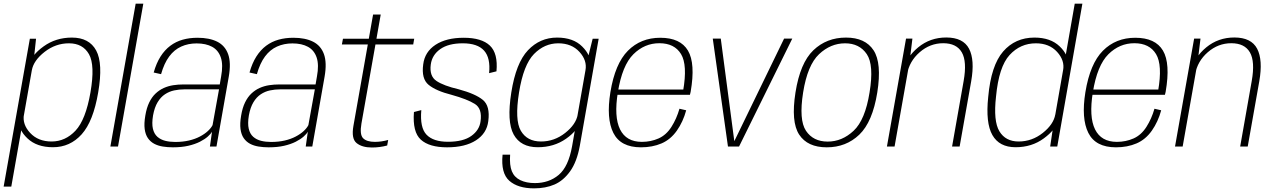

<svg xmlns="http://www.w3.org/2000/svg" viewBox="-64 -805 7000 1055"><path d="M-44 220.5H-2L122.5 -484.5L134 -592H100ZM227 4Q321 4 384.8 -67Q448.5 -138 475.5 -297Q503 -456.5 464.5 -527.5Q426 -598.5 331 -598.5Q242.5 -598.5 175.5 -550Q108.5 -501.5 100.5 -455L111 -419Q120.5 -472.5 181 -519.8Q241.5 -567 315 -567Q391 -567 425 -507Q459 -447 433 -297Q407 -147 351 -87.2Q295 -27.5 219.5 -27.5Q145.5 -27.5 101.8 -74.5Q58 -121.5 67.5 -175.5L44.5 -139Q36 -93 87 -44.5Q138 4 227 4Z M542.5 0H584.5L723.5 -785H681.5Z M886 4.5Q934 4.5 970.8 -4Q1007.5 -12.5 1034.5 -26.2Q1061.5 -40 1078 -54.8Q1094.5 -69.5 1101 -81.5L1089.5 0H1125.5L1193 -383.5Q1206.5 -460.5 1189.5 -507.5Q1172.5 -554.5 1129.5 -576Q1086.5 -597.5 1021.5 -597.5Q977.5 -597.5 940 -587Q902.5 -576.5 871.8 -553.5Q841 -530.5 818 -494.2Q795 -458 780.5 -406.5L821 -397.5Q838 -457.5 865.8 -494.8Q893.5 -532 931.8 -549.2Q970 -566.5 1016.5 -566.5Q1067.5 -566.5 1101.8 -547.8Q1136 -529 1149.5 -488.8Q1163 -448.5 1151 -384.5L1143.5 -341H944Q915.5 -341 888 -336.8Q860.5 -332.5 836 -321.5Q811.5 -310.5 791 -291.2Q770.5 -272 756 -242.2Q741.5 -212.5 734.5 -170Q727 -126.5 731 -96.2Q735 -66 748.5 -46.2Q762 -26.5 783 -15.2Q804 -4 830.2 0.2Q856.5 4.5 886 4.5ZM899 -25Q869.5 -25 844.2 -31.2Q819 -37.5 801 -53.2Q783 -69 776.2 -97.5Q769.5 -126 777 -171Q785 -215 802 -243.2Q819 -271.5 842.5 -287Q866 -302.5 893 -308.2Q920 -314 948.5 -314H1139.5L1104 -117.5Q1096 -101.5 1078.2 -85Q1060.5 -68.5 1034.5 -54.8Q1008.5 -41 974.5 -33Q940.5 -25 899 -25Z M1412.5 4.5Q1460.5 4.5 1497.2 -4Q1534 -12.5 1561 -26.2Q1588 -40 1604.5 -54.8Q1621 -69.5 1627.5 -81.5L1616 0H1652L1719.5 -383.5Q1733 -460.5 1716 -507.5Q1699 -554.5 1656 -576Q1613 -597.5 1548 -597.5Q1504 -597.5 1466.5 -587Q1429 -576.5 1398.2 -553.5Q1367.5 -530.5 1344.5 -494.2Q1321.5 -458 1307 -406.5L1347.5 -397.5Q1364.5 -457.5 1392.2 -494.8Q1420 -532 1458.2 -549.2Q1496.5 -566.5 1543 -566.5Q1594 -566.5 1628.2 -547.8Q1662.5 -529 1676 -488.8Q1689.5 -448.5 1677.5 -384.5L1670 -341H1470.5Q1442 -341 1414.5 -336.8Q1387 -332.5 1362.5 -321.5Q1338 -310.5 1317.5 -291.2Q1297 -272 1282.5 -242.2Q1268 -212.5 1261 -170Q1253.5 -126.5 1257.5 -96.2Q1261.5 -66 1275 -46.2Q1288.5 -26.5 1309.5 -15.2Q1330.5 -4 1356.8 0.2Q1383 4.5 1412.5 4.5ZM1425.5 -25Q1396 -25 1370.8 -31.2Q1345.5 -37.5 1327.5 -53.2Q1309.5 -69 1302.8 -97.5Q1296 -126 1303.5 -171Q1311.5 -215 1328.5 -243.2Q1345.5 -271.5 1369 -287Q1392.5 -302.5 1419.5 -308.2Q1446.5 -314 1475 -314H1666L1630.5 -117.5Q1622.5 -101.5 1604.8 -85Q1587 -68.5 1561 -54.8Q1535 -41 1501 -33Q1467 -25 1425.5 -25Z M1979.5 5.5Q2023 5.5 2063.5 -5.5L2069 -36Q2032 -25.5 1996 -25.5Q1951 -25.5 1931.2 -45.5Q1911.5 -65.5 1922 -126L1999 -560.5H2206.5L2212 -592H2004.5L2028 -725H1986L1962.5 -592H1820.5L1814.5 -560.5H1957L1878 -113.5Q1865.5 -43 1895.5 -18.8Q1925.5 5.5 1979.5 5.5Z M2392.5 4.5Q2492 4.5 2551.5 -34Q2611 -72.5 2619 -139.5Q2630 -222.5 2589.2 -256Q2548.5 -289.5 2456 -314.5Q2374.5 -333.5 2334.5 -360Q2294.5 -386.5 2303 -450.5Q2310 -503 2355 -535Q2400 -567 2479 -567Q2560 -567 2596 -526.8Q2632 -486.5 2623.5 -403L2664 -413Q2673 -511.5 2627.8 -554.5Q2582.5 -597.5 2484 -597.5Q2388 -597.5 2329 -558.8Q2270 -520 2261.5 -451.5Q2250.5 -372 2291.2 -338.8Q2332 -305.5 2417 -284Q2503.5 -260 2545 -234Q2586.5 -208 2576.5 -138.5Q2570.5 -90 2525.8 -58Q2481 -26 2397.5 -26Q2317 -26 2279.8 -64.8Q2242.5 -103.5 2251 -200L2210.5 -189.5Q2202 -79.5 2248.5 -37.5Q2295 4.5 2392.5 4.5Z M2870.5 230Q2934 230 2983 208.8Q3032 187.5 3069 135.8Q3106 84 3122 -4L3225.5 -592H3192.5L3161.5 -467L3079.5 -1.5Q3059.5 111 3006 156Q2952.5 201 2875 201Q2828.5 201 2795.2 185Q2762 169 2748.5 136Q2735 103 2739 45H2697.5Q2687.5 147 2734.8 188.5Q2782 230 2870.5 230ZM2891 4Q2980 4 3046.5 -42.8Q3113 -89.5 3121.5 -138.5L3110.5 -175.5Q3101 -121.5 3041.5 -74.5Q2982 -27.5 2908.5 -27.5Q2832.5 -27.5 2798 -86.2Q2763.5 -145 2788 -297Q2812.5 -449.5 2870.2 -508.2Q2928 -567 3003.5 -567Q3077 -567 3120 -519.8Q3163 -472.5 3153 -419L3176.5 -453.5Q3184.5 -500 3135.2 -549.2Q3086 -598.5 2997 -598.5Q2903 -598.5 2837 -528.8Q2771 -459 2745.5 -297Q2720 -136 2758.5 -66Q2797 4 2891 4Z M3458 4.5 3463 -25.5Q3377 -25.5 3343 -94.2Q3309 -163 3331 -298.5Q3355 -446 3416.2 -506.8Q3477.5 -567.5 3559 -567.5Q3642 -567.5 3678.2 -507.8Q3714.5 -448 3689.5 -305.5L3695.5 -313H3326.5L3321.5 -284H3727Q3729 -292 3731 -300.5Q3758 -456.5 3716.2 -527Q3674.5 -597.5 3564 -597.5Q3457 -597.5 3386.2 -526.2Q3315.5 -455 3290 -298.5Q3266.5 -154 3306.2 -74.8Q3346 4.5 3458 4.5ZM3463 -25.5 3458 4.5Q3521 4.5 3571 -17Q3621 -38.5 3655.2 -87.2Q3689.5 -136 3706.5 -199L3669.5 -207.5Q3654 -153 3625.5 -108Q3597 -63 3554.5 -44.2Q3512 -25.5 3463 -25.5Z M3936 0H3997L4289.5 -593H4244.5L3970.5 -28.5H3971L3896.5 -593H3852.5Z M4479 4.5Q4585 4.5 4657.8 -65.2Q4730.5 -135 4756.5 -297Q4782 -458.5 4736.2 -528.5Q4690.5 -598.5 4584.5 -598.5Q4478 -598.5 4405.2 -528.8Q4332.5 -459 4307 -297Q4281.5 -135.5 4327.2 -65.5Q4373 4.5 4479 4.5ZM4484 -27Q4404.5 -27 4364.8 -86.2Q4325 -145.5 4349 -297Q4373 -447.5 4436.5 -507.2Q4500 -567 4579.5 -567Q4658.5 -567 4698.8 -507.5Q4739 -448 4714 -297Q4690 -146 4626.5 -86.5Q4563 -27 4484 -27Z M4809.5 0H4851.5L4934.5 -469L4949.5 -593H4914.5ZM5167.5 0H5209L5272.5 -358.5Q5293 -475.5 5260.8 -537.2Q5228.5 -599 5135.5 -599Q5047 -599 4981.2 -544.8Q4915.5 -490.5 4903.5 -423L4920 -396.5Q4932.5 -468.5 4989.5 -518Q5046.5 -567.5 5118.5 -567.5Q5192 -567.5 5221 -517.2Q5250 -467 5231 -360Z M5706.5 0H5745.5L5883.5 -785H5841.5L5721 -97.5ZM5516.5 4Q5605.5 4 5671.5 -44.5Q5737.5 -93 5746 -139L5734.5 -175.5Q5725 -121.5 5665.8 -74.5Q5606.5 -27.5 5533 -27.5Q5461.5 -27.5 5427.5 -83.5Q5393.5 -139.5 5409 -275Q5424.5 -438.5 5483.5 -502.8Q5542.5 -567 5628 -567Q5701.5 -567 5744.5 -519.8Q5787.5 -472.5 5777.5 -419L5800.5 -455Q5809 -501.5 5758.8 -550Q5708.5 -598.5 5620 -598.5Q5514.5 -598.5 5448 -522Q5381.5 -445.5 5366 -272Q5351 -129.5 5389 -62.8Q5427 4 5516.5 4Z M6068 4.5 6073 -25.5Q5987 -25.5 5953 -94.2Q5919 -163 5941 -298.5Q5965 -446 6026.2 -506.8Q6087.5 -567.5 6169 -567.5Q6252 -567.5 6288.2 -507.8Q6324.5 -448 6299.5 -305.5L6305.5 -313H5936.5L5931.5 -284H6337Q6339 -292 6341 -300.5Q6368 -456.5 6326.2 -527Q6284.5 -597.5 6174 -597.5Q6067 -597.5 5996.2 -526.2Q5925.5 -455 5900 -298.5Q5876.5 -154 5916.2 -74.8Q5956 4.5 6068 4.5ZM6073 -25.5 6068 4.5Q6131 4.5 6181 -17Q6231 -38.5 6265.2 -87.2Q6299.5 -136 6316.5 -199L6279.5 -207.5Q6264 -153 6235.5 -108Q6207 -63 6164.5 -44.2Q6122 -25.5 6073 -25.5Z M6392.5 0H6434.5L6517.5 -469L6532.5 -593H6497.5ZM6750.5 0H6792L6855.5 -358.5Q6876 -475.5 6843.8 -537.2Q6811.5 -599 6718.5 -599Q6630 -599 6564.2 -544.8Q6498.5 -490.5 6486.5 -423L6503 -396.5Q6515.5 -468.5 6572.5 -518Q6629.5 -567.5 6701.5 -567.5Q6775 -567.5 6804 -517.2Q6833 -467 6814 -360Z"/></svg>

Font: Anybody UltraCondensed Thin ExtraLight
Style: Italic
Weight: 250
Italic angle: -10°
Version: Version 1.111